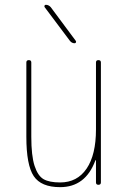

<svg xmlns="http://www.w3.org/2000/svg" viewBox="-20 -770 540 800"><path d="M230.5 9.8Q151.4 9.8 120.6 -36.1Q89.8 -82 89.8 -200.2V-509.8Q89.8 -519.5 100.1 -519.5Q110.4 -519.5 110.4 -509.8V-200.2Q110.4 -121.1 124 -79.1Q137.7 -37.1 161.6 -23.4Q185.5 -9.8 230.5 -9.8Q301.8 -9.8 340.8 -67.4Q379.9 -125 379.9 -230.5V-509.8Q379.9 -519.5 390.1 -519.5Q400.4 -519.5 400.4 -509.8V-9.8Q400.4 0 390.1 0Q379.9 0 379.9 -9.8V-101.6Q379.9 -102.5 378.9 -102.5Q377 -102.5 377 -100.6Q335.9 9.8 230.5 9.8ZM271.5 -599.6 166 -740.2Q164.1 -743.2 165.5 -746.6Q167 -750 170.9 -750Q182.6 -750 191.4 -740.2L295.9 -599.6Q297.9 -596.7 296.4 -593.3Q294.9 -589.8 291 -589.8Q279.3 -589.8 271.5 -599.6Z"/></svg>

Font: Rounded-L Mgen+ 2m thin
Style: Regular
Weight: 100
Designer: [Source Han Sans]
Ryoko NISHIZUKA  (kana & ideographs); Paul D. Hunt (Latin, Greek & Cyrillic); Wenlong ZHANG  (bopomofo
Version: Version 1.059.20150602